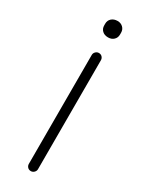

<svg xmlns="http://www.w3.org/2000/svg" viewBox="-177 -690 561 725"><g transform="rotate(30 103.0 -327.5)"><path d="M123 -495V-20Q123 -12 117 -6Q111 0 103 0Q94 0 88.5 -6Q83 -12 83 -20V-495Q83 -503 89 -509Q95 -515 103 -515Q112 -515 117.5 -509Q123 -503 123 -495ZM103 -583Q87 -583 77.5 -592Q68 -601 68 -615V-623Q68 -637 78 -646Q88 -655 104 -655Q118 -655 127.5 -646Q137 -637 137 -623V-615Q137 -601 127.5 -592Q118 -583 103 -583Z"/></g></svg>

Font: Quicksand Variable Light
Style: Regular
Weight: 300
Designer: Andrew Paglinawan
Foundry: Andrew Paglinawan
Version: Version 3.004